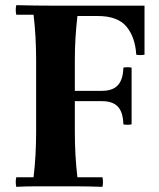

<svg xmlns="http://www.w3.org/2000/svg" viewBox="-20 -722 617 744"><path d="M43 2Q39 -17 43 -35H110Q115 -76 117.5 -120.5Q120 -165 120 -210V-490Q120 -535 117.5 -579.5Q115 -624 110 -665H43Q39 -684 43 -702Q78 -701 119.5 -700.5Q161 -700 195 -700H540V-510Q524 -507 508 -510Q504 -578 470 -619Q436 -660 358 -660H280Q275 -615 272.5 -575Q270 -535 270 -490V-210Q270 -165 272.5 -120.5Q275 -76 280 -35H377Q381 -17 377 2Q320 0 275 0Q230 0 195 0Q161 0 119.5 0Q78 0 43 2ZM458 -240Q457 -287 437 -308.5Q417 -330 375 -330H195V-370H375Q417 -370 437 -392Q457 -414 458 -460Q474 -463 490 -460V-240Q474 -237 458 -240Z"/></svg>

Font: Poltawski Nowy
Style: Bold
Weight: 700
Designer: Adam Pótawski, Mateusz Machalski, Borys Kosmynka, Ania Wieluska
Foundry: Capitalics.wtf
Version: Version 1.001;gftools[0.9.25]